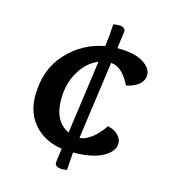

<svg xmlns="http://www.w3.org/2000/svg" viewBox="-105 -771 785 874"><g transform="rotate(15 287.0 -334.0)"><path d="M181 -291Q181 -186 253 -153L301 -499Q248 -478 214.5 -421Q181 -364 181 -291ZM322 -681Q338 -684 346 -684Q379 -684 379 -662Q379 -660 368 -581H375Q449 -581 490 -556Q531 -531 531 -497Q531 -473 510 -454Q489 -435 450 -427Q411 -506 358 -509L307 -142Q331 -142 361.5 -164.5Q392 -187 419 -227Q450 -220 467.5 -202.5Q485 -185 485 -163Q485 -126 437 -98.5Q389 -71 296 -70L295 -57Q290 8 290 14L269 16Q233 16 233 -6Q233 -13 242 -73Q160 -86 111.5 -139.5Q63 -193 63 -276Q63 -399 135.5 -478Q208 -557 312 -576V-578L313 -580Q319 -625 322 -681Z"/></g></svg>

Font: Overlock
Style: Bold Italic
Weight: 700
Designer: Dario Muhafara
Foundry: Dario Manuel Muhafara
Version: Version 1.002